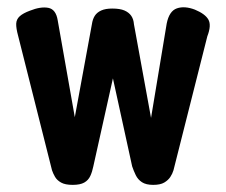

<svg xmlns="http://www.w3.org/2000/svg" viewBox="-20 -510 634 539"><path d="M184 9Q163 9 151.5 2.5Q140 -4 134.5 -13.5Q129 -23 126 -32L31 -409Q25 -431 25.5 -443.5Q26 -456 35.5 -464.5Q45 -473 64 -480Q94 -492 115.5 -488Q137 -484 142 -453L190 -181L238 -442Q240 -456 246 -465.5Q252 -475 264 -480.5Q276 -486 295 -486Q317 -486 329.5 -480.5Q342 -475 348.5 -465.5Q355 -456 356 -442L404 -179L448 -444Q455 -479 476.5 -486.5Q498 -494 527 -483Q556 -471 565 -455Q574 -439 562 -408L467 -32Q464 -22 458 -13Q452 -4 441 2.5Q430 9 410 9Q390 9 378.5 1.5Q367 -6 361 -18.5Q355 -31 351 -43L297 -290L242 -43Q239 -28 233.5 -16Q228 -4 216.5 2.5Q205 9 184 9Z"/></svg>

Font: Fredoka Condensed Medium
Style: Regular
Weight: 500
Width: 3
Designer: Ben Nathan
Foundry: Milena B. Brandão, Ben Nathan
Version: Version 2.001